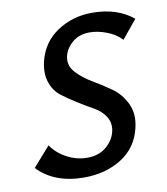

<svg xmlns="http://www.w3.org/2000/svg" viewBox="-77 -730 696 802"><g transform="rotate(-10 270.5 -329.0)"><path d="M365 -166Q371 -199 354 -225.5Q337 -252 306.5 -269Q276 -286 241.5 -307.5Q207 -329 178 -351Q149 -373 136 -411Q123 -449 134 -498Q153 -578 218.5 -621.5Q284 -665 367 -665Q473 -665 541 -609L477 -531Q453 -557 415 -571.5Q377 -586 343 -586Q296 -586 266.5 -559Q237 -532 232 -499Q226 -464 252.5 -435Q279 -406 318.5 -383Q358 -360 396 -333Q434 -306 455 -261.5Q476 -217 462 -159Q443 -78 375 -35.5Q307 7 216 7Q90 7 19 -68L92 -151Q117 -115 158 -93.5Q199 -72 243 -72Q294 -72 326 -100.5Q358 -129 365 -166Z"/></g></svg>

Font: EauTestInfant Semibold
Style: Italic
Weight: 600
Italic angle: -12°
Designer: Christian Thalmann (Catharsis Fonts)
Version: Version 0.001;PS 000.001;hotconv 1.0.88;makeotf.lib2.5.64775